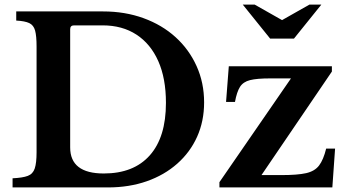

<svg xmlns="http://www.w3.org/2000/svg" viewBox="-20 -820 1522 840"><path d="M35 0V-40Q79 -42 101.5 -50.5Q124 -59 132 -83Q140 -107 140 -154V-616Q140 -663 133.5 -686.5Q127 -710 108 -719Q89 -728 51 -730V-770H431Q527 -770 608 -740.5Q689 -711 748 -657.5Q807 -604 840 -531Q873 -458 873 -372Q873 -290 842.5 -222Q812 -154 755.5 -104Q699 -54 622 -27Q545 0 452 0ZM304 -709Q287 -709 287 -692V-175Q287 -61 434 -61Q565 -61 635.5 -140.5Q706 -220 706 -370Q706 -477 672.5 -552.5Q639 -628 577 -668.5Q515 -709 429 -709ZM1446 -170 1434 0H940V-23L1253 -477H1161Q1104 -477 1074 -469.5Q1044 -462 1030 -440Q1016 -418 1008 -374H969L981 -530H1432V-507L1124 -54H1212Q1282 -54 1319.5 -62.5Q1357 -71 1376 -96Q1395 -121 1407 -170ZM1266 -651H1162L1042 -800H1094L1214 -732L1334 -800H1386Z"/></svg>

Font: Libre Baskerville
Style: Bold
Weight: 700
Designer: Pablo Impallari, Rodrigo Fuenzalida
Foundry: Pablo Impallari, Rodrigo Fuenzalida
Version: Version 1.051; ttfautohint (v1.8.4.7-5d5b)